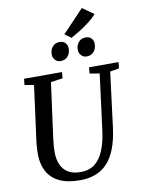

<svg xmlns="http://www.w3.org/2000/svg" viewBox="-118 -1230 969 1318"><g transform="rotate(-10 366.0 -571.0)"><path d="M663.5 -689 615 -306Q604 -220.5 580.2 -160.2Q556.5 -100 520.8 -62.5Q485 -25 437.5 -7.5Q390 10 331.5 10Q242 10 186.2 -17.8Q130.5 -45.5 104 -95Q77.5 -144.5 76 -209.5Q76 -228.5 76.5 -248.8Q77 -269 79.5 -290.5L132.5 -689L68 -700L72.5 -743H337.5L333 -700L250.5 -688.5L198 -299.5Q194.5 -272.5 193 -248.8Q191.5 -225 191.5 -205Q192.5 -157.5 208.8 -121.2Q225 -85 258.8 -64.8Q292.5 -44.5 346.5 -44.5Q402 -44.5 441.2 -73.2Q480.5 -102 505.2 -160.2Q530 -218.5 541 -306.5L590 -688.5L521.5 -700L525.5 -743H731.5L726.5 -700ZM340.5 -819Q318 -819 303 -835.8Q288 -852.5 288.5 -877Q289 -908.5 307.8 -928.8Q326.5 -949 355 -949Q382.5 -949 396.8 -933Q411 -917 410.5 -893.5Q410 -861 391.5 -840Q373 -819 340.5 -819ZM522.5 -819Q500 -819 484.8 -835.8Q469.5 -852.5 470 -877Q471 -908.5 489.5 -928.8Q508 -949 536.5 -949Q563.5 -949 578 -933Q592.5 -917 592 -893.5Q591.5 -861 573 -840Q554.5 -819 522.5 -819ZM442.5 -963 398 -995 547.5 -1152.5 626.5 -1096Q602.5 -1069.5 569.2 -1044Q536 -1018.5 502.2 -997.8Q468.5 -977 442.5 -963Z"/></g></svg>

Font: Merriweather 28pt Medium
Style: Italic
Weight: 500
Italic angle: -7.8°
Version: Version 2.101